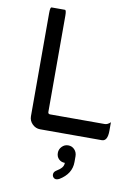

<svg xmlns="http://www.w3.org/2000/svg" viewBox="-100 -739 762 1062"><g transform="rotate(10 281.0 -208.0)"><path d="M93.8 -61.5V-641.6Q93.8 -673.8 101.6 -673.8H176.8Q184.6 -673.8 184.6 -641.6V-101.6Q184.6 -89.8 196.3 -89.8H502.9Q519.5 -89.8 535.2 -105.5Q535.2 -89.8 535.2 -57.6Q535.2 1 502.9 1H156.2Q130.9 1 112.3 -17.6Q93.8 -36.1 93.8 -61.5ZM269.5 234.4Q269.5 221.7 281.2 212.9Q303.7 199.2 313.5 187.5Q323.2 175.8 323.2 160.2Q302.7 160.2 289.1 147Q275.4 133.8 275.4 112.3Q275.4 91.8 290 76.7Q304.7 61.5 325.2 61.5Q346.7 61.5 360.8 76.7Q375 91.8 375 114.3V146.5Q375 212.9 308.6 252.9Q298.8 257.8 292 257.8Q282.2 257.8 275.9 251Q269.5 244.1 269.5 234.4Z"/></g></svg>

Font: YuPearl-Regular
Style: Regular
Weight: 400
Designer: Max Yao
Foundry: Max-Everyday
Version: Version 1.011; ttfautohint (v1.8.3)